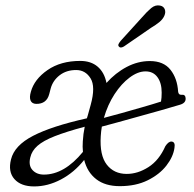

<svg xmlns="http://www.w3.org/2000/svg" viewBox="-20 -674 713 706"><path d="M20.5 -88Q33 -139 101.5 -174.5Q170 -210 299.5 -239Q301.5 -245 303 -250.5L313.5 -288.5Q332 -355.5 313 -386Q294 -416.5 260 -416.5Q224 -416.5 199.2 -397.2Q174.5 -378 166.5 -349L161 -328Q151.5 -291.5 113 -292Q97.5 -292.5 92.5 -304.2Q87.5 -316 93.5 -336.5Q106 -382.5 154.5 -416.2Q203 -450 275 -450Q314.5 -450 339.2 -428.8Q364 -407.5 371.5 -369Q404.5 -406 445.8 -427.8Q487 -449.5 531 -449.5Q581.5 -449.5 606.8 -417.5Q632 -385.5 635 -337Q636.5 -325 646.5 -325.5Q661.5 -327.5 662.5 -313.5Q664.5 -295 640.5 -288.5Q611.5 -279.5 572 -268.5Q532.5 -257.5 491.2 -246Q450 -234.5 413.8 -224.5Q377.5 -214.5 354.5 -208.5Q351.5 -191 350.5 -173.5Q346 -103 372.5 -68.8Q399 -34.5 446 -34.5Q486.5 -34.5 525.8 -59.5Q565 -84.5 588 -136.5Q599.5 -154 610.5 -153.5Q625.5 -152.5 621.5 -130Q617 -97.5 591.8 -65Q566.5 -32.5 523 -11Q479.5 10.5 420.5 10.5Q367 10.5 334 -15Q301 -40.5 289.5 -86Q252.5 -39.5 204 -14Q155.5 11.5 105.5 11.5Q57 11.5 33 -15.5Q9 -42.5 20.5 -88ZM515 -411.5Q487 -411.5 456.8 -389Q426.5 -366.5 401.2 -327.8Q376 -289 362 -240.5Q389 -247.5 426.8 -258Q464.5 -268.5 503.5 -279.8Q542.5 -291 572 -300.5Q574.5 -313.5 574.5 -333.5Q574.5 -369 559 -390.2Q543.5 -411.5 515 -411.5ZM284.5 -154.5Q286 -181.5 291.5 -208Q222.5 -189.5 180.8 -173Q139 -156.5 118 -138Q97 -119.5 91.5 -95.5Q84 -66 99.2 -49Q114.5 -32 141.5 -32Q216.5 -32 285 -115.5Q283 -134 284.5 -154.5ZM502 -610Q521 -632 536.2 -644.5Q551.5 -657 568.5 -653.5Q581.5 -651 585.8 -640Q590 -629 584.5 -616.5Q579 -603.5 566.2 -593Q553.5 -582.5 535 -571.5L435.5 -503Q422.5 -495.5 417 -503Q413.5 -507 416.2 -512.5Q419 -518 423.5 -523.5Z"/></svg>

Font: Fraunces 72pt SuperSoft Light
Style: Italic
Weight: 300
Italic angle: -16°
Version: Version 1.000;[b76b70a41]